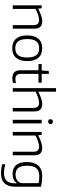

<svg xmlns="http://www.w3.org/2000/svg" viewBox="1240 -2088 1067 3586"><g transform="rotate(90 1773.0 -294.5)"><path d="M79 -540H135L140 -477H145Q185 -496 218 -510Q251 -524 278.5 -533Q306 -542 329.5 -546Q353 -550 376 -550Q445 -550 480 -514.5Q515 -479 515 -403V0H449V-380Q449 -440 425.5 -465.5Q402 -491 354 -491Q312 -491 259 -473.5Q206 -456 146 -426V0H79Z M709 -270Q709 -156 751 -101.5Q793 -47 881 -47Q969 -47 1011 -101Q1053 -155 1053 -270Q1053 -385 1011 -439Q969 -493 881 -493Q793 -493 751 -439Q709 -385 709 -270ZM1059.5 -62Q998 10 881 10Q764 10 702.5 -62Q641 -134 641 -270Q641 -406 702.5 -478Q764 -550 881 -550Q998 -550 1059.5 -478Q1121 -406 1121 -270Q1121 -134 1059.5 -62Z M1439 8Q1367 8 1329.5 -29.5Q1292 -67 1292 -140V-480H1176V-540H1295L1305 -669L1359 -677V-540H1524V-480H1359V-153Q1359 -49 1456 -49Q1472 -49 1490.5 -51.5Q1509 -54 1529 -60V-4Q1482 8 1439 8Z M1625 -808H1692V-477Q1732 -496 1764.5 -510Q1797 -524 1824 -533Q1851 -542 1875 -546Q1899 -550 1922 -550Q1991 -550 2026 -514.5Q2061 -479 2061 -403V0H1995V-380Q1995 -440 1971.5 -465.5Q1948 -491 1900 -491Q1859 -491 1806 -474Q1753 -457 1692 -426V0H1625Z M2217 -540H2284V0H2217ZM2296 -705Q2296 -661 2251 -661Q2206 -661 2206 -705Q2206 -749 2251 -749Q2296 -749 2296 -705Z M2444 -540H2500L2505 -477H2510Q2550 -496 2583 -510Q2616 -524 2643.5 -533Q2671 -542 2694.5 -546Q2718 -550 2741 -550Q2810 -550 2845 -514.5Q2880 -479 2880 -403V0H2814V-380Q2814 -440 2790.5 -465.5Q2767 -491 2719 -491Q2677 -491 2624 -473.5Q2571 -456 2511 -426V0H2444Z M3241 -52Q3272 -52 3301 -60.5Q3330 -69 3352 -85.5Q3374 -102 3387 -124.5Q3400 -147 3400 -176V-484Q3371 -489 3336.5 -492Q3302 -495 3264 -495Q3172 -495 3123.5 -442.5Q3075 -390 3075 -272Q3075 -155 3115.5 -103.5Q3156 -52 3241 -52ZM3215 219Q3170 219 3126 213Q3082 207 3045 196L3050 140Q3088 151 3128.5 157.5Q3169 164 3210 164Q3253 164 3288.5 154Q3324 144 3349.5 120Q3375 96 3389 56.5Q3403 17 3403 -42V-73H3398Q3369 -35 3327 -15.5Q3285 4 3229 4Q3120 4 3063 -62Q3006 -128 3006 -269Q3006 -340 3024.5 -393Q3043 -446 3077 -481Q3111 -516 3158.5 -533Q3206 -550 3265 -550Q3312 -550 3364 -544.5Q3416 -539 3467 -525V-50Q3467 30 3447 81.5Q3427 133 3393 164Q3359 195 3313 207Q3267 219 3215 219Z"/></g></svg>

Font: EncodeSans
Style: Light
Weight: 300
Designer: Pablo Impallari, Andres Torresi
Foundry: Pablo Impallari, Andres Torresi
Version: Version 1.000; ttfautohint (v1.4.1)